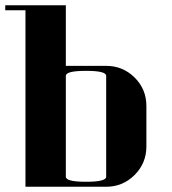

<svg xmlns="http://www.w3.org/2000/svg" viewBox="-20 -712 655 732"><path d="M0 -691.9H231V-460.9H384.8Q448.7 -460.9 493.7 -416Q538.1 -371.6 538.1 -308.1V-153.8Q538.1 -89.8 493.2 -44.9Q448.2 0 384.8 0H77.1V-672.9H0ZM231 -38.1Q231 -19 308.1 -19Q384.8 -19 384.8 -38.1V-422.9Q384.8 -441.9 308.1 -441.9Q231 -441.9 231 -422.9Z"/></svg>

Font: Hjet
Style: Regular
Weight: 400
Designer: T. Christopher White
Version: Version 1.2